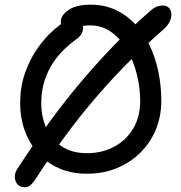

<svg xmlns="http://www.w3.org/2000/svg" viewBox="-20 -731 774 819"><path d="M85.6 67.8Q66.6 67.8 55.6 56.2Q44.6 44.6 43.3 26.5Q42 8.4 53 -9Q113.2 -102 176.2 -189.8Q239.2 -277.6 308 -360.8Q376.8 -444 452.1 -522.9Q527.4 -601.8 612 -676.8Q630.6 -694.2 644.2 -700.8Q657.8 -707.4 674.2 -707.4Q690.6 -707.4 700.1 -697.8Q709.6 -688.2 710.8 -672.8Q712 -657.4 704.2 -639.9Q696.4 -622.4 678.2 -606.6Q558.6 -501.4 462.5 -397.6Q366.4 -293.8 285.6 -187.2Q204.8 -80.6 129.8 35.4Q109.4 67.8 85.6 67.8ZM351 10Q283.8 10 231.1 -13.5Q178.4 -37 141.6 -78.5Q104.8 -120 85.4 -174.3Q66 -228.6 66 -290Q66 -359.4 85.8 -416.8Q105.6 -474.2 135.5 -518.2Q165.4 -562.2 197.4 -592.3Q229.4 -622.4 254.7 -637.8Q280 -653.2 289 -653.2Q309.6 -653.2 320.8 -643.4Q332 -633.6 334.1 -619.2Q336.2 -604.8 329.4 -590Q322.6 -575.2 306.2 -564.4Q281.6 -546.8 255.5 -522Q229.4 -497.2 206.9 -463.9Q184.4 -430.6 170.2 -387.4Q156 -344.2 156 -290Q156 -233.4 177.5 -185Q199 -136.6 242.5 -107.1Q286 -77.6 351 -77.6Q415.8 -77.6 467.2 -105.2Q518.6 -132.8 548.3 -183Q578 -233.2 578 -300Q578 -355.6 564 -412.7Q550 -469.8 522.6 -517.4Q495.2 -565 455.3 -593.9Q415.4 -622.8 363.4 -622.8Q339 -622.8 324.4 -617.4Q309.8 -612 299.2 -606.2Q288.6 -600.4 275.4 -600.4Q258.6 -600.4 249 -610Q239.4 -619.6 239.4 -639.6Q239.4 -665 271.6 -688Q303.8 -711 366.8 -711Q423.8 -711 470.9 -689.8Q518 -668.6 554.9 -630Q591.8 -591.4 616.9 -540Q642 -488.6 655 -427.3Q668 -366 668 -300Q668 -235.4 645.1 -179.3Q622.2 -123.2 579.6 -80.7Q537 -38.2 479.3 -14.1Q421.6 10 351 10Z"/></svg>

Font: Shantell Sans Light
Style: Regular
Weight: 300
Designer: Stephen Nixon, Anya Danilova, Shantell Martin
Foundry: Arrow Type
Version: Version 1.011;[c5ecc13dd]